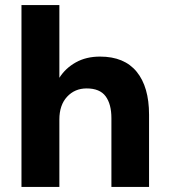

<svg xmlns="http://www.w3.org/2000/svg" viewBox="-20 -740 670 760"><path d="M65 0V-720H215V-432Q239 -470 280 -493Q321 -516 376 -516Q472 -516 521 -456Q570 -396 570 -286V0H421V-272Q421 -328 398 -359Q375 -390 323 -390Q276 -390 245.5 -357Q215 -324 215 -267V0Z"/></svg>

Font: DM Sans Black
Style: Regular
Weight: 900
Designer: Colophon Foundry, Jonny Pinhorn
Foundry: Colophon Foundry
Version: Version 4.004; ttfautohint (v1.8.4.7-5d5b)